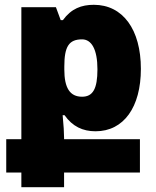

<svg xmlns="http://www.w3.org/2000/svg" viewBox="-20 -538 649 800"><path d="M69 242H247V181H563V42H247V36C247 15 245 -16 241 -58H249C282 -11 325 9 378 9C496 9 567 -92 567 -251C567 -415 492 -518 371 -518C319 -518 277 -502 242 -454H233L213 -508H69V42H6V181H69ZM322 -135C271 -135 248 -172 248 -248V-261C248 -344 267 -374 322 -374C361 -374 386 -333 386 -249C386 -168 367 -135 322 -135Z"/></svg>

Font: Noto Sans Armenian SemiCondensed Black
Style: Regular
Weight: 900
Width: 4
Designer: Monotype Design Team
Foundry: Monotype Imaging Inc.
Version: Version 2.008